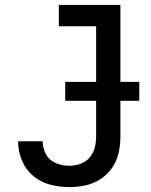

<svg xmlns="http://www.w3.org/2000/svg" viewBox="-20 -755 616 783"><path d="M263 8Q296 8 328.5 1Q361 -6 389.5 -24.5Q418 -43 437 -70.5Q456 -98 463.5 -130.5Q471 -163 471 -197V-735H220V-648H372V-197Q372 -174 366 -151.5Q360 -129 344.5 -111.5Q329 -94 307 -86.5Q285 -79 263 -79Q235 -79 208.5 -89.5Q182 -100 168 -125Q154 -150 154 -178Q154 -179 154 -179H54V-177Q54 -138 69.5 -100.5Q85 -63 115.5 -37.5Q146 -12 184.5 -2Q223 8 263 8ZM246 -344H548V-421H246Z"/></svg>

Font: Iosevka Sparkle Medium
Style: Regular
Weight: 500
Designer: Belleve Invis
Foundry: Belleve Invis
Version: Version 4.5.0; ttfautohint (v1.8.3)